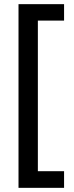

<svg xmlns="http://www.w3.org/2000/svg" viewBox="-20 -741 356 923"><path d="M288 162H69V-721H288V-642H162V82H288Z"/></svg>

Font: Noto Sans Lao Condensed Medium
Style: Regular
Weight: 500
Width: 3
Designer: Monotype Design Team
Foundry: Monotype Imaging Inc.
Version: Version 2.003; ttfautohint (v1.8.4.7-5d5b)